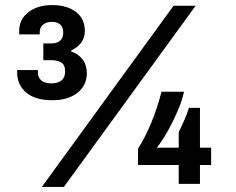

<svg xmlns="http://www.w3.org/2000/svg" viewBox="-20 -721 927 753"><path d="M144.2 12 660.6 -698.4H747.2L230.6 12ZM185.2 -328Q117.6 -328 82.4 -358.2Q47.2 -388.4 47.2 -437.7V-446.3H128.8V-436.3Q128.8 -416.3 142.4 -405.1Q156 -394 182.1 -394Q207 -394 221.2 -405.6Q235.4 -417.3 235.4 -440.6Q235.4 -466.9 220.1 -475.9Q204.8 -484.9 183.1 -484.9H149.9V-550.7H182.7Q202 -550.7 215 -560.9Q228 -571.2 228 -593.3Q228 -615 215.8 -625.2Q203.7 -635.3 182.9 -635.3Q162.7 -635.3 149.2 -624.8Q135.8 -614.3 135.8 -594.9V-586H55.3V-599.7Q55.3 -645.4 91.4 -673.3Q127.5 -701.1 184.3 -701.1Q242.7 -701.1 277.7 -674.4Q312.7 -647.8 312.7 -599.7Q312.7 -572 298 -553.1Q283.3 -534.2 259 -522.9V-519.3Q287.9 -509.3 304.2 -487.4Q320.6 -465.4 320.6 -433.2Q320.1 -385.5 283.6 -356.8Q247 -328 185.2 -328ZM680.9 0V-74H521.3V-138.1Q550.1 -183.2 573.4 -240Q596.8 -296.7 613.4 -361.1H701.5Q695.4 -331.5 682.4 -299.5Q669.3 -267.4 653.9 -236.9Q638.5 -206.4 622.9 -181.8Q607.4 -157.1 595.2 -141.8H680.9V-202.7Q687.8 -215.7 695.1 -232Q702.4 -248.4 709.4 -265.3Q716.4 -282.1 720.4 -297.9H764.2V-141.8H808V-74H764.2V0Z"/></svg>

Font: Archivo Variable SemiBold
Style: Regular
Weight: 600
Designer: Hector Gatti
Foundry: Omnibus-Type
Version: Version 2.001